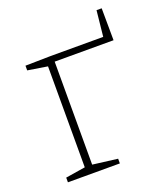

<svg xmlns="http://www.w3.org/2000/svg" viewBox="-121 -722 696 806"><g transform="rotate(-20 227.0 -319.0)"><path d="M428 -495H165V-35L276 -21V0H44V-21L132 -35V-486L44 -500V-521L157 -523H392L404 -638H427Z"/></g></svg>

Font: Bitter Pro ExtraLight
Style: Regular
Weight: 275
Designer: Sol Matas, and Bitter project Authors
Foundry: Sol Matas
Version: Version 1.010